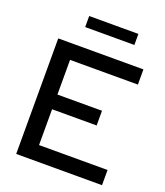

<svg xmlns="http://www.w3.org/2000/svg" viewBox="-157 -986 942 1093"><g transform="rotate(20 314.0 -440.0)"><path d="M71 0V-700H587V-608H176V-398H446V-309H176V-92H591V0ZM193 -813V-880H491V-813Z"/></g></svg>

Font: Red Hat Display Medium
Style: Regular
Weight: 500
Designer: Pentagram, MCKL
Foundry: Pentagram, MCKL
Version: Version 1.023